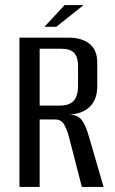

<svg xmlns="http://www.w3.org/2000/svg" viewBox="-20 -740 456 760"><path d="M57 0V-591H251Q304 -591 334.5 -566.5Q365 -542 365 -492V-398Q365 -347 336 -318Q307 -289 255 -287Q288 -285 303.5 -265Q319 -245 331 -203L390 0H304L253 -198Q246 -225 234.5 -246Q223 -267 199 -267H137V0ZM137 -322H215Q256 -322 272.5 -342Q289 -362 289 -401V-479Q289 -514 273.5 -530.5Q258 -547 225 -547H137ZM156 -634 236 -720H311L203 -634Z"/></svg>

Font: Alumni Sans Medium
Style: Regular
Weight: 500
Designer: Robert E. Leuschke
Foundry: Robert E. Leuschke
Version: Version 1.018